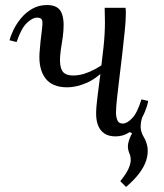

<svg xmlns="http://www.w3.org/2000/svg" viewBox="-20 -531 653 763"><path d="M481 212 458 189Q483 158 491.5 137.5Q500 117 499.5 103Q499 89 494 78Q485 57 490 36.5Q495 16 505 -1L494 -7L519 -67H546Q539 -48 539 -27.5Q539 -7 551 13Q577 56 561 106.5Q545 157 481 212ZM247 -184Q187 -184 160 -220.5Q133 -257 137 -320Q141 -372 145.5 -403Q150 -434 148 -447.5Q146 -461 127 -461Q109 -461 86.5 -439.5Q64 -418 46 -364L18 -371Q22 -388 33.5 -412Q45 -436 63.5 -458.5Q82 -481 108 -496Q134 -511 167 -511Q208 -511 222 -485Q236 -459 232 -409Q230 -383 225.5 -358Q221 -333 219 -308Q216 -269 227 -250Q238 -231 271 -231Q292 -231 313.5 -237.5Q335 -244 356.5 -255.5Q378 -267 397 -281L408 -265Q365 -219 324 -201.5Q283 -184 247 -184ZM439 11Q412 11 395 -0.5Q378 -12 370 -32Q362 -52 362 -79Q362 -105 367.5 -147.5Q373 -190 379.5 -241.5Q386 -293 391.5 -345Q397 -397 397 -442Q397 -457 396.5 -471Q396 -485 396 -500H479Q480 -493 480 -487.5Q480 -482 480 -474Q480 -451 476 -410.5Q472 -370 466.5 -322Q461 -274 455 -226Q449 -178 445 -140.5Q441 -103 441 -84Q441 -66 446.5 -53Q452 -40 468 -40Q485 -40 505.5 -61.5Q526 -83 542 -136L569 -130Q566 -112 556.5 -88.5Q547 -65 531 -42Q515 -19 492 -4Q469 11 439 11Z"/></svg>

Font: Lora Italic
Style: Italic
Weight: 400
Italic angle: -3°
Designer: Olga Karpushina, Alexei Vanyashin (Cyrillic)
Foundry: Cyreal
Version: Version 2.210; ttfautohint (v1.8.1.43-b0c9)